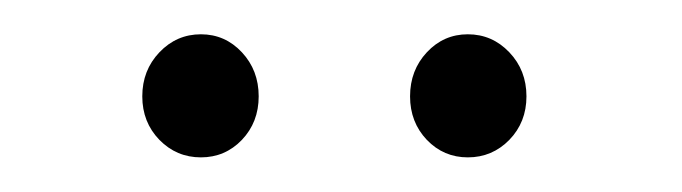

<svg xmlns="http://www.w3.org/2000/svg" viewBox="-20 -730 398 112"><path d="M73 -699.5Q83 -710 97.2 -710Q111.3 -710 121.1 -699.5Q130.9 -689 130.9 -673.8Q130.9 -658.7 121.1 -648.4Q111.3 -638.2 97.2 -638.2Q83 -638.2 73 -648.4Q63 -658.7 63 -673.8Q63 -689 73 -699.5ZM229 -699.5Q238.8 -710 252.9 -710Q267.1 -710 277.1 -699.5Q287.1 -689 287.1 -673.8Q287.1 -658.7 277.1 -648.4Q267.1 -638.2 252.9 -638.2Q238.8 -638.2 229 -648.4Q219.2 -658.7 219.2 -673.8Q219.2 -689 229 -699.5Z"/></svg>

Font: Montserrat Ultra Light
Style: Regular
Weight: 200
Designer: Julieta Ulanovsky
Foundry: Julieta Ulanovsky
Version: Version 3.001;PS 003.001;hotconv 1.0.70;makeotf.lib2.5.58329